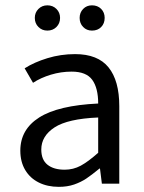

<svg xmlns="http://www.w3.org/2000/svg" viewBox="-20 -706 552 738"><path d="M255.4 -430.7Q214.4 -430.7 175.5 -418.9Q136.7 -407.2 106.9 -387.7L74.7 -443.4Q111.3 -466.8 162.4 -482.4Q213.4 -498 268.6 -498Q356 -498 397.2 -447Q438.5 -396 438.5 -297.9V0H371.6L364.3 -58.1H362.3Q332 -33.2 311.5 -19.5Q291 -5.9 264.9 3.2Q238.8 12.2 206.1 12.2Q162.6 12.2 129.2 -4.4Q95.7 -21 76.9 -52.5Q58.1 -84 58.1 -127Q58.1 -208.5 130.9 -254.6Q203.6 -300.8 357.4 -308.1Q357.4 -367.7 334.5 -399.2Q311.5 -430.7 255.4 -430.7ZM357.4 -118.7V-254.4Q240.7 -249.5 189.7 -216.3Q138.7 -183.1 138.7 -131.3Q138.7 -91.8 162.6 -72.8Q186.5 -53.7 228.5 -53.7Q261.7 -53.7 290.3 -69.1Q318.8 -84.5 357.4 -118.7ZM162.1 -685.5Q183.1 -685.5 197 -671.6Q210.9 -657.7 210.9 -637.2Q210.9 -616.2 197 -602.3Q183.1 -588.4 162.1 -588.4Q141.6 -588.4 127.7 -602.3Q113.8 -616.2 113.8 -637.2Q113.8 -657.7 127.7 -671.6Q141.6 -685.5 162.1 -685.5ZM333.5 -685.5Q355 -685.5 368.7 -671.9Q382.3 -658.2 382.3 -637.2Q382.3 -615.7 368.9 -602.1Q355.5 -588.4 333.5 -588.4Q313 -588.4 299.6 -602.3Q286.1 -616.2 286.1 -637.2Q286.1 -657.7 299.6 -671.6Q313 -685.5 333.5 -685.5Z"/></svg>

Font: Varta
Style: Regular
Weight: 400
Designer: Joana Correia, Viktoriya Grabowska, Eben Sorkin
Foundry: Sorkin Type
Version: Version 1.002; ttfautohint (v1.3) -l 8 -r 24 -G 200 -x 12 -H